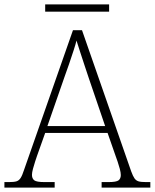

<svg xmlns="http://www.w3.org/2000/svg" viewBox="-23 -851 702 871"><path d="M-3 0V-25H18Q41 -25 52 -28.5Q63 -32 70.5 -43.5Q78 -55 86 -80L308 -714H349L572 -74Q580 -52 587 -42Q594 -32 605 -28.5Q616 -25 639 -25H659V0H438V-25H469Q505 -25 515 -33Q525 -41 525 -57Q525 -68 520.5 -85Q516 -102 510.5 -118Q505 -134 502 -142L465 -248H182L145 -144Q142 -135 136.5 -118.5Q131 -102 126.5 -85Q122 -68 122 -58Q122 -41 132.5 -33Q143 -25 179 -25H225V0ZM192 -279H454L380 -496Q371 -523 360.5 -554.5Q350 -586 340.5 -615.5Q331 -645 324 -667Q320 -650 310.5 -621Q301 -592 290.5 -561Q280 -530 271 -506ZM182 -798V-831H472V-798Z"/></svg>

Font: Noto Rashi Hebrew ExtraLight
Style: Regular
Weight: 250
Version: Version 1.006